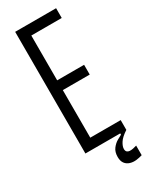

<svg xmlns="http://www.w3.org/2000/svg" viewBox="-209 -707 714 902"><g transform="rotate(-30 148.0 -256.5)"><path d="M51 0V-660H108V0ZM63 0V-53H273V0ZM63 -311V-364H254V-311ZM63 -607V-660H273V-607ZM276 139Q260 144 242.5 146Q225 148 209 143Q193 138 183.5 125Q174 112 174 90Q174 63 187 46Q200 29 216 20Q232 11 240 7V-5H273V0Q242 20 230 39Q218 58 218 72Q218 83 223.5 88Q229 93 237.5 93.5Q246 94 256.5 92Q267 90 276 87Z"/></g></svg>

Font: Bricolage Grotesque 72pt Condensed ExtraLight
Style: Regular
Weight: 250
Width: 3
Designer: Mathieu Triay
Foundry: Atelier Triay
Version: Version 1.001;gftools[0.9.33.dev8+g029e19f]